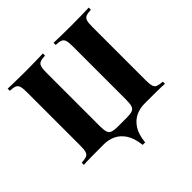

<svg xmlns="http://www.w3.org/2000/svg" viewBox="-223 -894 1261 1261"><g transform="rotate(-45 407.5 -264.0)"><path d="M784 -708V-688Q753 -687 737.5 -680.5Q722 -674 716.5 -656.5Q711 -639 711 -602V-106Q711 -70 716.5 -52Q722 -34 737.5 -28Q753 -22 784 -20V0Q757 -2 712 -2.5Q667 -3 616 -3Q558 -3 501 -1.5Q444 0 409 0Q374 0 316 -1.5Q258 -3 199 -3Q148 -3 103 -2.5Q58 -2 31 0V-20Q62 -22 77.5 -28Q93 -34 98.5 -52Q104 -70 104 -106V-602Q104 -639 98.5 -656.5Q93 -674 77.5 -680.5Q62 -687 31 -688V-708Q58 -707 103 -706Q148 -705 199 -705Q243 -705 286.5 -706Q330 -707 358 -708V-688Q327 -687 311.5 -680.5Q296 -674 290.5 -656.5Q285 -639 285 -602V-106Q285 -70 291 -51.5Q297 -33 314.5 -26.5Q332 -20 366 -20H449Q483 -20 500.5 -26.5Q518 -33 524 -51.5Q530 -70 530 -106V-602Q530 -639 524.5 -656.5Q519 -674 503.5 -680.5Q488 -687 457 -688V-708Q485 -707 528.5 -706Q572 -705 616 -705Q667 -705 712 -706Q757 -707 784 -708ZM408 -18 598 -3Q554 -3 516.5 14.5Q479 32 453 71.5Q427 111 420 180H397Q389 111 363 71.5Q337 32 299.5 14.5Q262 -3 219 -3Z"/></g></svg>

Font: Playfair Display ExtraBold
Style: Regular
Weight: 800
Designer: Claus Eggers Sørensen
Foundry: Claus Eggers Sørensen
Version: Version 1.203